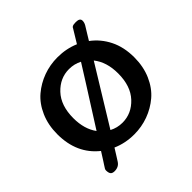

<svg xmlns="http://www.w3.org/2000/svg" viewBox="-174 -743 966 966"><g transform="rotate(-45 308.5 -260.5)"><path d="M34.7 -261.2Q34.7 -327.1 58.1 -380.4Q81.5 -433.6 120.4 -466.6Q159.2 -499.5 207.5 -517.1Q255.9 -534.7 308.6 -534.7Q371.1 -534.7 424.8 -511.7Q460.9 -570.3 467.3 -581.5Q471.7 -594.2 490.7 -594.2Q491.2 -594.2 494.6 -594.5Q498 -594.7 500.5 -594.7Q528.8 -594.7 528.8 -575.2Q528.8 -562.5 521.5 -549.8Q514.6 -538.6 499.3 -513.7Q483.9 -488.8 479 -480.5Q527.3 -444.8 554.9 -389.4Q582.5 -334 582.5 -261.2Q582.5 -195.3 559.1 -141.8Q535.6 -88.4 496.6 -55.2Q457.5 -22 409.2 -4.4Q360.8 13.2 308.6 13.2Q245.1 13.2 190.9 -10.7Q181.6 3.9 168 25.9Q154.3 47.9 151.9 51.3Q137.2 74.2 107.4 74.2Q91.8 74.2 85.4 65.9Q79.1 57.6 79.1 40.5Q79.1 35.6 81.8 30.5Q84.5 25.4 92 14.4Q99.6 3.4 103 -2.4Q104 -3.9 130.9 -46.4Q34.7 -123 34.7 -261.2ZM186 -133.3Q205.1 -163.6 244.6 -225.6Q284.2 -287.6 317.6 -340.6Q351.1 -393.6 377 -435.1Q345.2 -451.7 308.1 -451.7Q243.7 -451.7 196.3 -401.4Q148.9 -351.1 148.9 -261.2Q148.9 -183.6 186 -133.3ZM238.8 -87.4Q271 -70.3 308.1 -70.3Q373 -70.3 420.4 -120.8Q467.8 -171.4 467.8 -261.2Q467.8 -342.8 426.8 -394Q316.4 -212.9 238.8 -87.4Z"/></g></svg>

Font: Coustard
Style: Regular
Weight: 400
Foundry: vernon adams
Version: Version 1.000